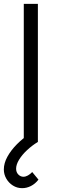

<svg xmlns="http://www.w3.org/2000/svg" viewBox="-44 -740 298 1001"><path d="M71.5 241Q45 241 23.2 227.2Q1.5 213.5 -11.2 191.2Q-24 169 -24 143.5Q-24 111 -5.5 77.2Q13 43.5 44.2 12Q75.5 -19.5 113.5 -44L153.5 0Q123 18.5 97 42.8Q71 67 55.5 92.5Q40 118 40 139.5Q40 158 51.5 169.8Q63 181.5 78 181.5Q89.5 181.5 101.5 174.8Q113.5 168 124 157L156.5 196.5Q139.5 218.5 117.2 229.8Q95 241 71.5 241ZM80 0V-720H153.5V0Z"/></svg>

Font: Manrope ExtraLight
Style: Regular
Weight: 400
Version: Version 4.504